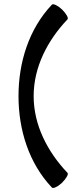

<svg xmlns="http://www.w3.org/2000/svg" viewBox="-20 -857 374 913"><path d="M227 -835C117 -719 68 -560 68 -400C68 -240 117 -81 227 35C233 41 255 31 275 12C295 -8 307 -29 301 -35C206 -135 140 -262 140 -400C140 -538 206 -665 301 -765C307 -771 295 -792 275 -812C255 -831 233 -841 227 -835Z"/></svg>

Font: Nupuram Condensed Medium
Style: Regular
Weight: 500
Width: 3
Designer: Santhosh Thottingal (santhosh.thottingal@gmail.com)
Foundry: SMC
Version: Version 1.000